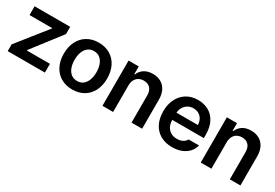

<svg xmlns="http://www.w3.org/2000/svg" viewBox="26 -1237 2786 1948"><g transform="rotate(30 1419.0 -263.0)"><path d="M52.7 -79.1 326.2 -422.9V-427.7H61.5V-530.3H478.5V-445.3L217.8 -107.4V-102.5H488.3V0H52.7Z M558.1 -262.7Q558.1 -344.7 589.4 -406.7Q620.6 -468.8 678.2 -502.9Q735.8 -537.1 812 -537.1Q888.7 -537.1 946.3 -502.9Q1003.9 -468.8 1034.9 -406.7Q1065.9 -344.7 1065.9 -262.7Q1065.9 -181.2 1034.7 -119.1Q1003.4 -57.1 946 -23.2Q888.7 10.7 812 10.7Q735.8 10.7 678.2 -23.4Q620.6 -57.6 589.4 -119.4Q558.1 -181.2 558.1 -262.7ZM939.9 -263.7Q939.9 -313 925.5 -352.8Q911.1 -392.6 882.6 -415.5Q854 -438.5 813 -438.5Q771 -438.5 741.9 -415.5Q712.9 -392.6 698.5 -353Q684.1 -313.5 684.1 -263.7Q684.1 -213.9 698.5 -174.3Q712.9 -134.8 741.9 -111.8Q771 -88.9 813 -88.9Q854 -88.9 882.6 -111.8Q911.1 -134.8 925.5 -174.3Q939.9 -213.9 939.9 -263.7Z M1287.6 0H1162.6V-530.3H1281.7V-440.4H1288.6Q1307.1 -486.3 1347.4 -511.7Q1387.7 -537.1 1445.8 -537.1Q1501 -537.1 1542.2 -513.7Q1583.5 -490.2 1605.7 -445.3Q1627.9 -400.4 1627.4 -337.9V0H1503.4V-318.4Q1503.4 -372.1 1476.1 -401.9Q1448.7 -431.6 1399.9 -431.6Q1366.7 -431.6 1341.3 -417.2Q1315.9 -402.8 1301.8 -375.7Q1287.6 -348.6 1287.6 -310.5Z M1724.1 -261.7Q1724.1 -343.3 1755.4 -405.5Q1786.6 -467.8 1843.5 -502.4Q1900.4 -537.1 1975.1 -537.1Q2042.5 -537.1 2097.4 -508.3Q2152.3 -479.5 2184.8 -419.2Q2217.3 -358.9 2217.3 -269.5V-230.5H1847.2Q1847.7 -186 1864.7 -153.6Q1881.8 -121.1 1912.1 -104Q1942.4 -86.9 1982.9 -86.9Q2022.5 -86.9 2050.3 -102.1Q2078.1 -117.2 2090.3 -141.6H2212.4Q2201.2 -95.7 2169.9 -61.3Q2138.7 -26.9 2090.6 -8.1Q2042.5 10.7 1981.9 10.7Q1902.8 10.7 1844.5 -22.7Q1786.1 -56.2 1755.1 -117.7Q1724.1 -179.2 1724.1 -261.7ZM2098.1 -315.4Q2097.7 -351.6 2082.5 -379.9Q2067.4 -408.2 2040 -424.3Q2012.7 -440.4 1977.1 -440.4Q1940.4 -440.4 1911.9 -423.6Q1883.3 -406.7 1866.7 -378.2Q1850.1 -349.6 1847.7 -315.4Z M2439 0H2314V-530.3H2433.1V-440.4H2439.9Q2458.5 -486.3 2498.8 -511.7Q2539.1 -537.1 2597.2 -537.1Q2652.3 -537.1 2693.6 -513.7Q2734.9 -490.2 2757.1 -445.3Q2779.3 -400.4 2778.8 -337.9V0H2654.8V-318.4Q2654.8 -372.1 2627.4 -401.9Q2600.1 -431.6 2551.3 -431.6Q2518.1 -431.6 2492.7 -417.2Q2467.3 -402.8 2453.1 -375.7Q2439 -348.6 2439 -310.5Z"/></g></svg>

Font: Pretendard Std SemiBold
Style: Regular
Weight: 600
Designer: Base glyphs from Inter by Rasmus Andersson; Hangeul glyphs from Noto Sans CJK(Source Han Sans) by Jang Soo-young and Kan
Foundry: Kil Hyung-jin
Version: Version 1.309